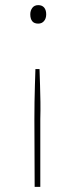

<svg xmlns="http://www.w3.org/2000/svg" viewBox="-20 -558 294 748"><path d="M134 -289Q135 -258 136 -225.5Q137 -193 137.5 -160.5Q138 -128 137 -94V170H115L114 -94Q114 -128 114.5 -160.5Q115 -193 116 -225.5Q117 -258 118 -289ZM129 -538Q144 -538 152 -528.5Q160 -519 160 -502Q160 -486 151.5 -476Q143 -466 129 -466Q113 -466 105.5 -475.5Q98 -485 98 -502Q98 -517 106 -527.5Q114 -538 129 -538Z"/></svg>

Font: Lexend Deca Thin
Style: Regular
Weight: 250
Designer: Bonnie Shaver-Troup, Thomas Jockin
Foundry: Lexend
Version: Version 1.007